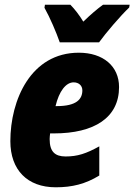

<svg xmlns="http://www.w3.org/2000/svg" viewBox="-20 -786 571 816"><path d="M234 -606H401C429 -645 492 -719 529 -754L531 -766H418C393 -748 365 -724 334 -694C318 -721 296 -749 279 -766H171L169 -753C193 -710 219 -649 234 -606ZM217 10C287 10 343 -4 402 -40V-164C346 -133 309 -121 259 -121C214 -121 191 -141 191 -195C191 -202 192 -211 193 -219H209C381 -219 486 -286 486 -416C486 -505 418 -562 315 -562C111 -562 24 -361 24 -186C24 -64 96 10 217 10ZM221 -335H216C231 -398 260 -436 293 -436C315 -436 330 -422 330 -402C330 -365 306 -335 221 -335Z"/></svg>

Font: Noto Sans Condensed Black
Style: Italic
Weight: 900
Width: 3
Italic angle: -12°
Designer: Monotype Design Team
Foundry: Monotype Imaging Inc.
Version: Version 2.013